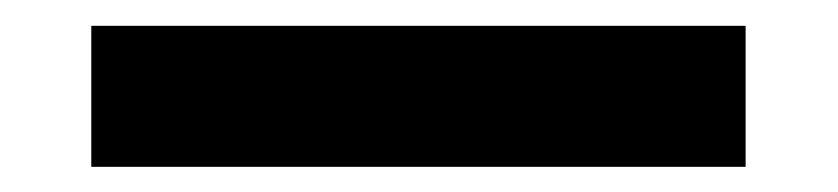

<svg xmlns="http://www.w3.org/2000/svg" viewBox="-20 50 659 151"><path d="M52.2 70.3ZM51.8 181.2V70.3H566.4V181.2Z"/></svg>

Font: TypoPRO Playfair Display SC
Style: Regular
Weight: 900
Designer: Claus Eggers Sørensen
Foundry: Claus Eggers Sørensen
Version: Version 1.004;PS 001.004;hotconv 1.0.70;makeotf.lib2.5.58329